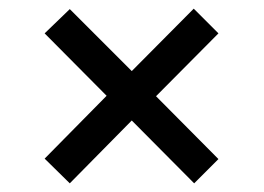

<svg xmlns="http://www.w3.org/2000/svg" viewBox="-20 -580 609 443"><path d="M141 -157 83 -214 226 -359 83 -503 141 -559 284 -416 427 -560 484 -503 340 -358 484 -213 428 -157 284 -302Z"/></svg>

Font: Noto Serif Devanagari Black
Style: Regular
Weight: 900
Designer: Universal Thirst, Indian Type Foundry and the Monotype Design Team
Foundry: Monotype Imaging Inc.
Version: Version 2.004; ttfautohint (v1.8.4.7-5d5b)